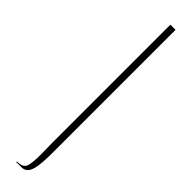

<svg xmlns="http://www.w3.org/2000/svg" viewBox="-318 -875 844 844"><g transform="rotate(45 103.5 -453.0)"><path d="M92.8 0C136.7 0 145.5 -44.9 145.5 -149.4V-906.2H113.3V-170.9C113.3 -165 113.3 -143.6 114.3 -106.4V-97.7C114.3 -65.4 112.3 -42 107.4 -27.3C102.5 -11.7 87.9 -3.9 61.5 -3.9V0Z"/></g></svg>

Font: Caledo
Style: Light
Weight: 300
Designer: BSozoo
Foundry: BSozoo
Version: Version 002.000